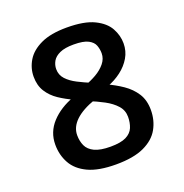

<svg xmlns="http://www.w3.org/2000/svg" viewBox="-132 -844 930 973"><g transform="rotate(-20 333.0 -358.0)"><path d="M331.5 10.7Q237.3 10.7 181.2 -15.6Q125 -42 99.9 -87.4Q74.7 -132.8 74.7 -188.5Q74.7 -256.3 120.8 -306.4Q167 -356.4 242.7 -383.8L242.2 -370.6Q201.7 -388.7 166.7 -412.1Q131.8 -435.5 110.6 -469Q89.4 -502.4 89.4 -549.8Q89.4 -595.7 113.8 -636.2Q138.2 -676.8 191.7 -701.9Q245.1 -727.1 331.5 -727.1Q425.8 -727.1 479 -701.2Q532.2 -675.3 554 -635.5Q575.7 -595.7 575.7 -553.7Q575.7 -511.7 555.4 -477.3Q535.2 -442.9 501.2 -417Q467.3 -391.1 425.8 -376L420.9 -388.2Q465.8 -368.2 504.4 -341.8Q543 -315.4 566.7 -278.6Q590.3 -241.7 590.3 -189Q590.3 -133.3 564.9 -87.9Q539.6 -42.5 482.7 -15.9Q425.8 10.7 331.5 10.7ZM335.4 -83.5Q390.6 -83.5 419.7 -98.1Q448.7 -112.8 459.2 -138.4Q469.7 -164.1 469.7 -195.8Q469.7 -231 446.5 -256.8Q423.3 -282.7 386 -302.7Q348.6 -322.8 305.7 -339.8L341.3 -335Q268.6 -309.6 231.9 -274.4Q195.3 -239.3 195.3 -195.8Q195.3 -164.1 207 -138.4Q218.8 -112.8 249.5 -98.1Q280.3 -83.5 335.4 -83.5ZM322.3 -420.4Q353 -430.7 383.5 -448.2Q414.1 -465.8 434.1 -490.2Q454.1 -514.6 454.1 -543.9Q454.1 -565.9 446.5 -586.7Q439 -607.4 413.6 -620.8Q388.2 -634.3 335 -634.3Q287.6 -634.3 260.3 -621.8Q232.9 -609.4 221.4 -589.4Q210 -569.3 210 -546.9Q210 -515.1 231 -492.4Q252 -469.7 285.9 -452.4Q319.8 -435.1 358.9 -418.9Z"/></g></svg>

Font: Monda SemiBold
Style: Regular
Weight: 600
Designer: Vernon Adams
Foundry: Vernon Adams
Version: Version 2.200